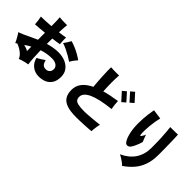

<svg xmlns="http://www.w3.org/2000/svg" viewBox="89 -1784 2823 2823"><g transform="rotate(45 1500.0 -373.0)"><path d="M312 44Q299 8 269 -20.5Q239 -49 203.5 -69.5Q168 -90 136 -101Q129 -96 122.5 -91.5Q116 -87 111 -84Q102 -105 88 -131.5Q74 -158 58.5 -184Q43 -210 29 -229Q70 -243 103 -257.5Q136 -272 180 -294Q212 -309 245.5 -324.5Q279 -340 313 -355Q313 -391 312.5 -428Q312 -465 312 -500Q261 -495 212 -490.5Q163 -486 121 -484Q120 -515 114.5 -556.5Q109 -598 102 -626Q143 -626 198 -629Q253 -632 311 -636V-682Q311 -698 310.5 -723Q310 -748 308.5 -774Q307 -800 305 -815Q330 -812 360 -810.5Q390 -809 417.5 -809Q445 -809 464 -809Q461 -788 458 -746.5Q455 -705 453 -650Q532 -659 581 -670Q581 -653 581.5 -627Q582 -601 583.5 -576.5Q585 -552 587 -536Q559 -531 524 -526Q489 -521 449 -516Q449 -489 448.5 -461Q448 -433 448 -404Q499 -419 552 -428.5Q605 -438 657 -438Q736 -438 800 -411.5Q864 -385 902 -334Q940 -283 940 -209Q940 -131 909.5 -80Q879 -29 825 -4Q771 21 700 21Q622 21 563.5 -24.5Q505 -70 486 -150Q510 -162 543.5 -182.5Q577 -203 604 -223Q616 -174 637.5 -151Q659 -128 701 -128Q736 -128 760 -150.5Q784 -173 784 -215Q784 -256 748 -281.5Q712 -307 653 -307Q599 -307 547.5 -298Q496 -289 449 -273Q451 -187 456 -113Q461 -39 468 3Q445 5 416.5 12Q388 19 360 27.5Q332 36 312 44ZM866 -449Q833 -472 788.5 -497.5Q744 -523 697 -545.5Q650 -568 608 -581Q628 -607 646.5 -637Q665 -667 677 -690Q721 -678 769 -657.5Q817 -637 862.5 -611.5Q908 -586 944 -559Q922 -535 900 -504.5Q878 -474 866 -449ZM316 -122Q316 -135 315.5 -159Q315 -183 315 -214Q290 -201 267 -186.5Q244 -172 224 -157Q245 -153 272 -143.5Q299 -134 316 -122Z M1516 55Q1393 55 1319.5 29.5Q1246 4 1213.5 -48.5Q1181 -101 1181 -182Q1181 -267 1231.5 -331Q1282 -395 1378 -441Q1374 -482 1370 -537Q1366 -592 1363 -648.5Q1360 -705 1359 -753Q1358 -801 1359 -829Q1383 -827 1415.5 -826Q1448 -825 1478.5 -825.5Q1509 -826 1528 -826Q1525 -800 1523.5 -758.5Q1522 -717 1522.5 -669.5Q1523 -622 1524.5 -576.5Q1526 -531 1529 -497Q1585 -513 1648 -526Q1711 -539 1781 -549Q1782 -515 1787 -472Q1792 -429 1798 -399Q1334 -350 1334 -189Q1334 -154 1350.5 -132Q1367 -110 1412.5 -100Q1458 -90 1544 -90Q1571 -90 1614 -93Q1657 -96 1703 -100.5Q1749 -105 1786.5 -109Q1824 -113 1841 -115Q1834 -92 1829.5 -62Q1825 -32 1822.5 -4.5Q1820 23 1819 40Q1791 43 1752 45.5Q1713 48 1670.5 50Q1628 52 1588 53.5Q1548 55 1516 55ZM1827 -572 1716 -695 1773 -744 1884 -621ZM1918 -652 1807 -775 1864 -824 1975 -701Z M2498 83Q2482 65 2455.5 45.5Q2429 26 2402 9Q2375 -8 2356 -16Q2485 -75 2551 -174.5Q2617 -274 2617 -413Q2617 -540 2613 -619.5Q2609 -699 2604 -746Q2599 -793 2596 -822Q2615 -822 2643.5 -822Q2672 -822 2702 -822.5Q2732 -823 2754 -824Q2756 -796 2757.5 -748Q2759 -700 2760.5 -642Q2762 -584 2762.5 -524.5Q2763 -465 2763 -413Q2763 -291 2731 -200.5Q2699 -110 2640 -41.5Q2581 27 2498 83ZM2289 -216Q2258 -265 2240.5 -347Q2223 -429 2223 -525Q2223 -575 2226.5 -628.5Q2230 -682 2237 -734Q2244 -786 2252 -828Q2291 -823 2329.5 -817Q2368 -811 2402 -807Q2392 -768 2383.5 -717Q2375 -666 2370 -612.5Q2365 -559 2364 -512Q2363 -465 2368 -434Q2374 -404 2393 -436Q2399 -447 2408.5 -462Q2418 -477 2422 -492Q2430 -465 2444 -431.5Q2458 -398 2465 -381Q2460 -360 2449 -330Q2438 -300 2424 -270Q2410 -240 2394 -216Q2373 -185 2342 -182.5Q2311 -180 2289 -216Z"/></g></svg>

Font: Zen Kaku Gothic Antique Black
Style: Regular
Weight: 900
Designer: Yoshimichi Ohira
Foundry: Positype
Version: Version 1.001